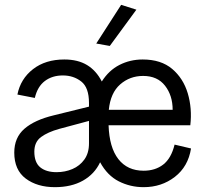

<svg xmlns="http://www.w3.org/2000/svg" viewBox="-20 -762 852 794"><path d="M207 12Q134 12 86.5 -23.5Q39 -59 39 -131Q39 -193 81 -229.5Q123 -266 202 -285L348 -321V-336Q348 -400 316 -425Q284 -450 240 -450Q196 -450 165.5 -427Q135 -404 124 -357L52 -371Q65 -436 116.5 -476Q168 -516 246 -516Q302 -516 340 -493Q378 -470 401 -425Q430 -471 474 -493.5Q518 -516 570 -516Q646 -516 692 -477Q738 -438 756.5 -376Q775 -314 767 -244H429Q432 -152 469.5 -104Q507 -56 574 -56Q622 -56 655 -81.5Q688 -107 702 -164L770 -148Q758 -73 703 -30.5Q648 12 574 12Q519 12 471.5 -12Q424 -36 394 -91Q371 -42 323 -15Q275 12 207 12ZM572 -448Q517 -448 477 -413Q437 -378 430 -308H694Q694 -367 662.5 -407.5Q631 -448 572 -448ZM122 -135Q122 -90 146.5 -70Q171 -50 214 -50Q249 -50 279.5 -63Q310 -76 329 -102.5Q348 -129 348 -169V-262L225 -229Q178 -216 150 -195.5Q122 -175 122 -135ZM434 -572 378 -582 481 -742 544 -722Z"/></svg>

Font: Special Gothic
Style: Regular
Weight: 400
Designer: Alistair McCready
Foundry: Monolith
Version: Version 1.010; ttfautohint (v1.8.4.7-5d5b)